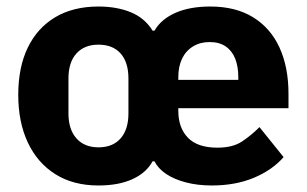

<svg xmlns="http://www.w3.org/2000/svg" viewBox="-20 -557 941 589"><path d="M282 -105Q326 -105 350 -132.5Q374 -160 374 -209V-316Q374 -366 350 -393Q326 -420 282 -420Q239 -420 214.5 -393Q190 -366 190 -316V-209Q190 -160 214.5 -132.5Q239 -105 282 -105ZM527 -312H711V-321Q711 -353 701.5 -377Q692 -401 672.5 -414.5Q653 -428 623 -428Q594 -428 572 -414.5Q550 -401 538.5 -377Q527 -353 527 -320ZM630 12Q586 12 550 2.5Q514 -7 489.5 -23.5Q465 -40 454 -62H448Q429 -27 386.5 -7.5Q344 12 282 12Q205 12 150 -22.5Q95 -57 65.5 -119.5Q36 -182 36 -266Q36 -351 65.5 -411.5Q95 -472 150 -504.5Q205 -537 282 -537Q338 -537 381 -519.5Q424 -502 448 -463H454Q474 -498 518 -517.5Q562 -537 625 -537Q703 -537 756.5 -504Q810 -471 837.5 -411Q865 -351 865 -269V-225H527V-217Q527 -165 556.5 -134.5Q586 -104 647 -104Q694 -104 722.5 -123Q751 -142 776 -167L850 -75Q815 -35 758.5 -11.5Q702 12 630 12Z"/></svg>

Font: IBM Plex Sans
Style: Regular
Weight: 400
Designer: Mike Abbink, Paul van der Laan, Pieter van Rosmalen
Foundry: Bold Monday
Version: Version 3.201